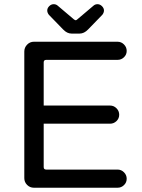

<svg xmlns="http://www.w3.org/2000/svg" viewBox="-20 -878 663 899"><path d="M275.4 -740.2 209 -808.6Q201.2 -818.4 201.2 -829.1Q201.2 -839.8 210.4 -849.1Q219.7 -858.4 231.4 -858.4Q242.2 -858.4 250 -851.6L326.2 -787.1Q332 -783.2 334 -783.2Q337.9 -783.2 341.8 -787.1L418 -851.6Q425.8 -858.4 436.5 -858.4Q448.2 -858.4 457.5 -849.1Q466.8 -839.8 466.8 -829.1Q466.8 -818.4 459 -808.6L392.6 -740.2Q374 -720.7 352.5 -720.7H315.4Q293.9 -720.7 275.4 -740.2ZM93.8 -43.9V-636.7Q93.8 -655.3 106.9 -668.9Q120.1 -682.6 138.7 -682.6H530.3Q547.9 -682.6 560.5 -669.9Q573.2 -657.2 573.2 -639.6Q573.2 -622.1 560.5 -609.9Q547.9 -597.7 530.3 -597.7H196.3Q184.6 -597.7 184.6 -585.9V-383.8H495.1Q512.7 -383.8 525.4 -371.1Q538.1 -358.4 538.1 -340.8Q538.1 -323.2 525.4 -311Q512.7 -298.8 495.1 -298.8H184.6V-95.7Q184.6 -84 196.3 -84H530.3Q547.9 -84 560.5 -71.3Q573.2 -58.6 573.2 -41Q573.2 -23.4 560.5 -11.2Q547.9 1 530.3 1H138.7Q120.1 1 106.9 -12.2Q93.8 -25.4 93.8 -43.9Z"/></svg>

Font: FakePearl
Style: Regular
Weight: 400
Version: Version 1.2